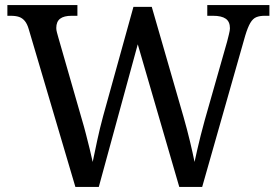

<svg xmlns="http://www.w3.org/2000/svg" viewBox="-20 -734 1087 754"><path d="M93 -619Q87 -640 77.5 -651.5Q68 -663 55 -667.5Q42 -672 22 -672H9V-714H284V-672H261Q231 -672 216 -660.5Q201 -649 201 -624Q201 -616 203.5 -607Q206 -598 209 -587L301 -267Q310 -237 317.5 -207.5Q325 -178 332 -150Q339 -122 344 -98Q352 -137 362 -183.5Q372 -230 385 -278L504 -707H576L701 -274Q715 -225 726 -179Q737 -133 744 -98Q749 -122 755 -147.5Q761 -173 768 -201.5Q775 -230 784 -262L872 -571L879 -599Q883 -615 883 -623Q883 -649 866.5 -660.5Q850 -672 817 -672H794V-714H1038V-672H1019Q1000 -672 986.5 -666.5Q973 -661 963 -644Q953 -627 943 -594L774 0H684L521 -560L368 0H276Z"/></svg>

Font: Noto Serif Georgian
Style: Regular
Weight: 400
Designer: Monotype Design Team, Akaki Razmadze
Foundry: Google LLC
Version: Version 2.002